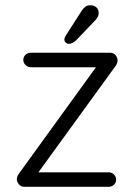

<svg xmlns="http://www.w3.org/2000/svg" viewBox="-20 -721 519 741"><path d="M113.2 -56H399.2Q411.2 -56 419.8 -47.6Q428.2 -39.2 428.2 -28Q428.2 -16.2 419.8 -8.1Q411.2 0 399.2 0H74.2Q60.5 0 52.6 -10.1Q44.8 -20.2 45 -28.5Q45.2 -35.2 47.1 -40.4Q49 -45.5 53.5 -51.5L357.2 -471L360.5 -461.5H99Q87 -461.5 78.5 -470Q70 -478.5 70 -489.8Q70 -501.5 78.5 -509.5Q87 -517.5 99 -517.5H405.5Q417.2 -517.5 425.4 -508.8Q433.5 -500 433.8 -487.5Q433.5 -482 431.8 -476.9Q430 -471.8 425.8 -466L124.5 -50.8ZM244.8 -551.8Q239 -551.8 233.6 -556.9Q228.2 -562 228.5 -569Q228.5 -575 233.8 -583.5L294.8 -678.8Q299.2 -686.5 307.6 -693.6Q316 -700.8 328 -700.8Q343.2 -700.8 352.1 -692.6Q361 -684.5 360.8 -669.5Q360.5 -662.5 357.9 -657.1Q355.2 -651.8 350.8 -646L275.5 -567.2Q269.2 -560.8 261.4 -556.2Q253.5 -551.8 244.8 -551.8Z"/></svg>

Font: Quicksand Variable Light
Style: Regular
Weight: 300
Designer: Andrew Paglinawan
Foundry: Andrew Paglinawan
Version: Version 3.004